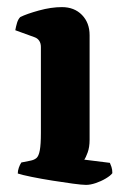

<svg xmlns="http://www.w3.org/2000/svg" viewBox="-20 -520 360 540"><path d="M222 0Q211 0 185 -3.5Q159 -7 127.5 -12Q96 -17 69 -22.5Q42 -28 30 -32Q30 -40 33 -48.5Q36 -57 40 -63L65 -68Q76 -70 82.5 -75.5Q89 -81 92 -97.5Q95 -114 95 -146V-388Q95 -398 90.5 -405Q86 -412 78 -415L23 -435Q25 -446 28 -456Q31 -466 37 -472Q55 -481 89.5 -490.5Q124 -500 154 -500Q189 -500 210.5 -478Q232 -456 232 -421V-127Q232 -106 226.5 -91Q221 -76 217 -71L289 -62Q291 -58 293.5 -50.5Q296 -43 296 -33Q291 -26 277.5 -18Q264 -10 249 -5Q234 0 222 0Z"/></svg>

Font: Texturina 12pt
Style: Bold
Weight: 700
Designer: Guillermo Torres Carreño
Foundry: Omnibus-Type
Version: Version 1.002